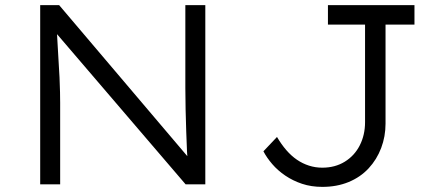

<svg xmlns="http://www.w3.org/2000/svg" viewBox="-20 -720 1686 750"><path d="M137 0V-700H211L727 -92L716 -74Q712 -93 710.5 -128Q709 -163 707.5 -205.5Q706 -248 705 -292.5Q704 -337 704 -376.5Q704 -416 704 -443V-700H782V0H705L193 -598L201 -619Q203 -590 204.5 -556Q206 -522 208.5 -486.5Q211 -451 212.5 -418Q214 -385 214.5 -359Q215 -333 215 -318V0ZM1239 10Q1196 10 1160 -2Q1124 -14 1094.5 -34Q1065 -54 1043.5 -79Q1022 -104 1009 -129L1062 -185Q1079 -156 1098.5 -133.5Q1118 -111 1140 -96Q1162 -81 1187 -73Q1212 -65 1239 -65Q1289 -65 1327 -88.5Q1365 -112 1385.5 -152.5Q1406 -193 1406 -243V-624H1261V-700H1599V-624H1486V-237Q1486 -187 1469 -142Q1452 -97 1420 -62.5Q1388 -28 1342 -9Q1296 10 1239 10Z"/></svg>

Font: Lexend Exa Light
Style: Regular
Weight: 300
Designer: Bonnie Shaver-Troup, Thomas Jockin
Foundry: Lexend
Version: Version 1.007